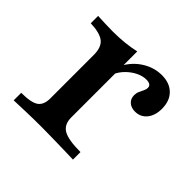

<svg xmlns="http://www.w3.org/2000/svg" viewBox="-115 -548 669 669"><g transform="rotate(45 219.5 -213.5)"><path d="M27.4 0V-37.1Q75.8 -37.1 94.4 -50Q112.9 -62.9 112.9 -95.2V-308.9Q112.9 -346.8 93.5 -362.5Q74.2 -378.2 27.4 -379.8V-416.1Q48.4 -415.3 64.9 -414.5Q81.5 -413.7 100.8 -413.7Q162.1 -413.7 211.3 -425V-99.2Q211.3 -65.3 235.1 -51.2Q258.9 -37.1 319.4 -37.1V0Q304 -0.8 278.2 -1.2Q252.4 -1.6 222.6 -2.4Q192.7 -3.2 163.7 -3.2Q122.6 -3.2 84.3 -2Q46 -0.8 27.4 0ZM354 -271Q334.7 -271 323 -281.5Q311.3 -291.9 311.3 -309.7Q311.3 -320.2 315.3 -329Q319.4 -337.9 323.4 -346Q327.4 -354 327.4 -361.3Q327.4 -378.2 303.2 -378.2Q285.5 -378.2 266.5 -369Q247.6 -359.7 231.9 -344Q216.1 -328.2 208.1 -308.9L205.6 -348.4Q226.6 -386.3 260.1 -406.9Q293.5 -427.4 330.6 -427.4Q369.4 -427.4 391.5 -405.2Q413.7 -383.1 413.7 -344.4Q413.7 -311.3 397.2 -291.1Q380.6 -271 354 -271Z"/></g></svg>

Font: Playfair 9pt SemiBold
Style: Regular
Weight: 600
Designer: Claus Eggers Sørensen
Foundry: Claus Eggers Sørensen
Version: Version 2.001;gftools[0.9.30]